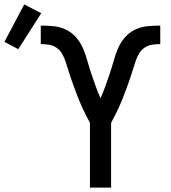

<svg xmlns="http://www.w3.org/2000/svg" viewBox="-156 -851 776 871"><path d="M252 0V-294Q243 -310 234.5 -327Q226 -344 218 -361Q210 -378 203 -395.5Q196 -413 189.5 -430.5Q183 -448 176.5 -465.5Q170 -483 164 -501Q158 -519 152.5 -537Q147 -555 141 -573Q135 -591 125.5 -607.5Q116 -624 100.5 -634.5Q85 -645 66.5 -648Q48 -651 29 -651V-735Q58 -735 88 -732Q118 -729 144.5 -716Q171 -703 190.5 -680Q210 -657 221.5 -629.5Q233 -602 241 -573Q249 -544 258.5 -516Q268 -488 278 -460Q288 -432 300 -405Q312 -432 322 -460Q332 -488 341.5 -516Q351 -544 359 -573Q367 -602 378.5 -629.5Q390 -657 409.5 -680Q429 -703 455.5 -716Q482 -729 512 -732Q542 -735 571 -735V-651Q552 -651 533.5 -648Q515 -645 499.5 -634.5Q484 -624 474.5 -607.5Q465 -591 459 -573Q453 -555 447.5 -537Q442 -519 436 -501Q430 -483 423.5 -465.5Q417 -448 410.5 -430.5Q404 -413 397 -395.5Q390 -378 382 -361Q374 -344 365.5 -327Q357 -310 348 -294V0ZM-73 -628 -136 -661 -46 -831 31 -791Z"/></svg>

Font: Iosevka Fixed Medium Extended
Style: Regular
Weight: 500
Width: 7
Monospace: yes
Designer: Belleve Invis
Foundry: Belleve Invis
Version: Version 24.1.1; ttfautohint (v1.8.4)